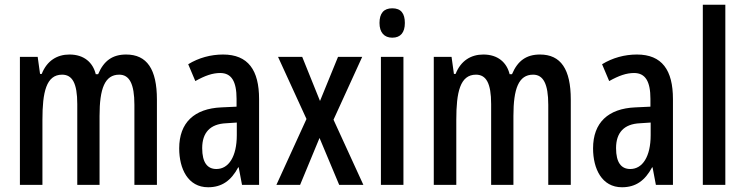

<svg xmlns="http://www.w3.org/2000/svg" viewBox="-20 -780 3143 810"><path d="M512 -550C455 -550 418 -524 394 -467H384C372 -516 335 -550 273 -550C221 -550 178 -524 156 -468H149L139 -540H64V0H159V-275C159 -391 175 -465 242 -465C285 -465 306 -429 306 -341V0H400V-291C400 -406 422 -465 483 -465C526 -465 547 -426 547 -338V0H642V-360C642 -488 600 -550 512 -550Z M921 -550C869 -550 818 -536 774 -509L804 -438C845 -461 877 -472 909 -472C957 -472 978 -436 978 -363V-330L914 -327C800 -322 736 -263 736 -154C736 -68 773 10 858 10C916 10 955 -18 985 -74H987L1001 0H1073V-362C1073 -484 1027 -550 921 -550ZM934 -260 979 -263V-210C979 -120 945 -67 893 -67C855 -67 833 -94 833 -155C833 -220 866 -257 934 -260Z M1273 -278 1146 0H1246L1328 -198L1411 0H1513L1387 -275L1508 -540H1406L1330 -354L1255 -540H1153Z M1635 -745C1599 -745 1581 -724 1581 -683C1581 -643 1601 -621 1635 -621C1670 -621 1688 -643 1688 -683C1688 -723 1672 -745 1635 -745ZM1682 -540H1587V0H1682Z M2258 -550C2201 -550 2164 -524 2140 -467H2130C2118 -516 2081 -550 2019 -550C1967 -550 1924 -524 1902 -468H1895L1885 -540H1810V0H1905V-275C1905 -391 1921 -465 1988 -465C2031 -465 2052 -429 2052 -341V0H2146V-291C2146 -406 2168 -465 2229 -465C2272 -465 2293 -426 2293 -338V0H2388V-360C2388 -488 2346 -550 2258 -550Z M2667 -550C2615 -550 2564 -536 2520 -509L2550 -438C2591 -461 2623 -472 2655 -472C2703 -472 2724 -436 2724 -363V-330L2660 -327C2546 -322 2482 -263 2482 -154C2482 -68 2519 10 2604 10C2662 10 2701 -18 2731 -74H2733L2747 0H2819V-362C2819 -484 2773 -550 2667 -550ZM2680 -260 2725 -263V-210C2725 -120 2691 -67 2639 -67C2601 -67 2579 -94 2579 -155C2579 -220 2612 -257 2680 -260Z M3040 0V-760H2945V0Z"/></svg>

Font: Noto Sans Gujarati ExtraCondensed Medium
Style: Regular
Weight: 500
Width: 2
Designer: Jelle Bosma - Monotype Design Team, Universal Thirst
Foundry: Monotype Imaging Inc.
Version: Version 2.106